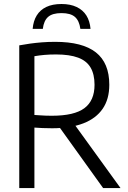

<svg xmlns="http://www.w3.org/2000/svg" viewBox="-20 -962 657 982"><path d="M78.5 0V-730Q105 -735 134 -739Q163 -743 194.8 -745.5Q226.5 -748 262.5 -748Q402 -748 470.5 -694Q539 -640 539 -528.5Q539 -455 505.2 -405.8Q471.5 -356.5 406.5 -331.2Q341.5 -306 246.5 -306Q218 -306 197.2 -307Q176.5 -308 156 -309.5V0ZM507.5 0 258.5 -347H345.5L596.5 0ZM245.5 -370Q360 -370 411.8 -408.8Q463.5 -447.5 463.5 -528.5Q463.5 -582 443.2 -616.5Q423 -651 379.5 -667.2Q336 -683.5 267 -683.5Q233.5 -683.5 207.8 -681.2Q182 -679 156 -674.5V-374Q173 -373 186.8 -372Q200.5 -371 214.5 -370.5Q228.5 -370 245.5 -370ZM147 -814.5Q150.5 -855 168 -883.2Q185.5 -911.5 217 -926.5Q248.5 -941.5 294.5 -941.5Q340 -941.5 372 -926.2Q404 -911 421.8 -882.8Q439.5 -854.5 443 -814.5H391Q385.5 -856 363.2 -875.5Q341 -895 294.5 -895Q248 -895 226 -875.5Q204 -856 199 -814.5Z"/></svg>

Font: Encode Sans SemiCondensed
Style: Regular
Weight: 400
Width: 4
Designer: Multiple Designers
Foundry: Impallari Type
Version: Version 3.002